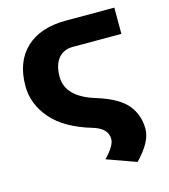

<svg xmlns="http://www.w3.org/2000/svg" viewBox="-110 -611 802 911"><g transform="rotate(-15 291.0 -156.0)"><path d="M200.2 -273.9Q200.2 -173.8 344.2 -130.9Q446.8 -99.1 488.3 -49.3Q529.8 0.5 529.8 69.8Q529.8 133.8 453.1 211.9L309.1 160.2Q360.8 106.9 360.8 74.2Q360.8 22.5 291 1Q160.2 -37.1 96.2 -110.1Q32.2 -183.1 32.2 -273.9Q32.2 -392.1 101.8 -458Q171.4 -523.9 297.9 -523.9H536.1V-395H297.9Q251.5 -395 225.8 -363.3Q200.2 -331.5 200.2 -273.9Z"/></g></svg>

Font: LT Superior Black
Style: Regular
Weight: 900
Designer: Daniel Lyons
Foundry: LyonsType
Version: Version 2.005